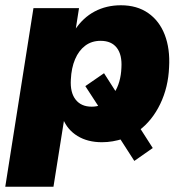

<svg xmlns="http://www.w3.org/2000/svg" viewBox="-22 -529 706 729"><path d="M-2 180 105 -498H278L265 -415H262Q293 -462 337.5 -485.5Q382 -509 437 -509Q498 -509 540.5 -479.5Q583 -450 603.5 -397Q624 -344 620 -274Q617 -198 586.5 -134.5Q556 -71 505 -33L508 -45L558 33L488 82L432 -5L445 -2Q426 4 406 7.5Q386 11 365 11Q311 11 272.5 -12.5Q234 -36 217 -78H222L181 180ZM326 -124Q336 -124 344 -125.5Q352 -127 361 -130L356 -119L302 -202L373 -251L421 -176L412 -177Q424 -195 431 -219.5Q438 -244 439 -272Q442 -321 421.5 -347.5Q401 -374 360 -374Q326 -374 301.5 -355.5Q277 -337 263 -304Q249 -271 247 -227Q244 -178 265 -151Q286 -124 326 -124Z"/></svg>

Font: Nunito Sans 10pt Black
Style: Italic
Weight: 900
Italic angle: -9°
Designer: Vernon Adams
Foundry: Vernon Adams
Version: Version 3.101;gftools[0.9.27]